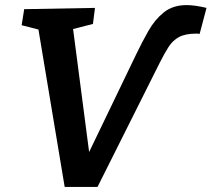

<svg xmlns="http://www.w3.org/2000/svg" viewBox="-20 -733 831 754"><path d="M234 1 131 -617 65 -634 75 -697 353 -702 345 -639 267 -619 330 -136 515 -520Q538 -568 563 -612Q588 -656 623.5 -684.5Q659 -713 713 -713Q745 -713 791 -702L764 -600Q754 -601 753.5 -601Q753 -601 751 -601Q708 -601 683 -587.5Q658 -574 641.5 -548Q625 -522 607 -486L363 1Z"/></svg>

Font: Bitter SemiBold
Style: Italic
Weight: 600
Italic angle: -9°
Designer: Sol Matas, and Bitter project Authors
Foundry: Sol Matas
Version: Version 2.001